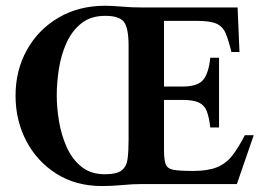

<svg xmlns="http://www.w3.org/2000/svg" viewBox="-20 -624 901 651"><path d="M840.3 -165.5 783.2 0H463.9Q429.7 0 395 3.4Q360.4 6.8 325.7 6.8Q236.8 6.8 170.9 -35.2Q105 -77.1 68.8 -146.7Q32.7 -216.3 32.7 -299.3Q32.7 -385.7 71.3 -454.8Q109.9 -523.9 178.5 -564.2Q247.1 -604.5 336.9 -604.5Q359.9 -604.5 392.6 -601.6Q425.3 -598.6 466.3 -598.6H785.6L792 -447.8H764.6Q754.9 -487.3 745.4 -510.5Q735.8 -533.7 714.6 -543.5Q693.4 -553.2 648.4 -553.2H536.1V-330.6H598.6Q650.9 -330.6 669.4 -353.8Q688 -377 692.9 -428.2H722.7V-191.9H692.9Q689 -227.1 680.9 -247.3Q672.9 -267.6 654.1 -276.4Q635.3 -285.2 598.6 -285.2H536.1V-115.7Q536.1 -82.5 541.7 -67.4Q547.4 -52.2 567.9 -48.3Q588.4 -44.4 634.3 -44.4Q685.1 -44.4 715.6 -56.9Q746.1 -69.3 767.1 -95.9Q788.1 -122.6 810.1 -165.5ZM416 -149.9V-467.8Q416 -530.3 399.7 -550.3Q383.3 -570.3 336.9 -570.3Q287.6 -570.3 255.6 -544.7Q223.6 -519 205.3 -478.3Q187 -437.5 179.7 -390.4Q172.4 -343.3 172.4 -300.3Q172.4 -260.3 179.9 -213.9Q187.5 -167.5 205.6 -126.5Q223.6 -85.4 255.4 -59.3Q287.1 -33.2 335.4 -33.2Q375.5 -33.2 392.3 -46.1Q409.2 -59.1 412.6 -85.2Q416 -111.3 416 -149.9Z"/></svg>

Font: Scheherazade New SemiBold
Style: Regular
Weight: 600
Designer: SIL International
Foundry: SIL International
Version: Version 4.000